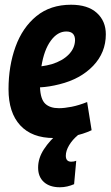

<svg xmlns="http://www.w3.org/2000/svg" viewBox="-20 -573 467 811"><path d="M367 -23Q331 -6 288.5 2Q246 10 207 10Q115 10 65.5 -43.5Q16 -97 16 -196Q16 -294 45.5 -375.5Q75 -457 134 -505Q193 -553 280 -553Q351 -553 389 -518.5Q427 -484 427 -428Q427 -351 373.5 -295Q320 -239 231 -217Q188 -206 149 -204Q151 -154 171 -135Q191 -116 229 -116Q252 -116 282.5 -122Q313 -128 348 -142ZM260 -440Q223 -440 194.5 -401Q166 -362 155 -293Q178 -296 199 -302Q244 -316 270 -342.5Q296 -369 297 -403Q297 -440 260 -440ZM230 -14 309 -2Q286 17 272 40.5Q258 64 258 85Q258 110 281 110Q293 110 302 106L293 205Q279 211 264 214.5Q249 218 233 218Q190 218 165.5 196Q141 174 141 135Q141 95 165.5 57.5Q190 20 230 -14Z"/></svg>

Font: Georama SemiCondensed
Style: Bold Italic
Weight: 700
Width: 4
Italic angle: -9°
Designer: Jean-Baptiste Levee
Foundry: Production Type
Version: Version 1.000